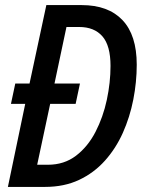

<svg xmlns="http://www.w3.org/2000/svg" viewBox="-20 -734 575 754"><path d="M11 0 79 -326H23L40 -406H96L162 -714H301Q405 -714 461 -655Q517 -596 517 -480Q517 -412 503.5 -343Q490 -274 462.5 -212.5Q435 -151 392 -103Q349 -55 290.5 -27.5Q232 0 157 0ZM168 -87Q232 -87 278.5 -122.5Q325 -158 355 -216Q385 -274 399.5 -342Q414 -410 414 -475Q414 -555 382 -591.5Q350 -628 291 -628H241L194 -406H294L277 -326H177L126 -87Z"/></svg>

Font: Noto Sans Condensed Medium
Style: Italic
Weight: 500
Width: 3
Italic angle: -12°
Designer: Monotype Design Team
Foundry: Monotype Imaging Inc.
Version: Version 2.013; ttfautohint (v1.8.4.7-5d5b)